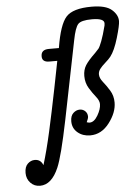

<svg xmlns="http://www.w3.org/2000/svg" viewBox="-57 -660 666 931"><g transform="rotate(-5 275.5 -194.5)"><path d="M35.2 159.2Q35.2 129.4 50.5 114.7Q65.9 100.1 85 100.1Q113.8 100.1 125 128.9Q146 61 166.5 -31Q187 -123 210 -238Q232.9 -353 235.8 -369.1H196.8Q161.6 -369.1 162.1 -397.9Q162.1 -430.2 200.2 -430.2H249Q267.1 -543 300 -579.6Q333 -616.2 423.8 -616.2Q492.7 -616.2 521.7 -591.1Q550.8 -565.9 550.8 -535.2Q550.8 -515.1 533 -454.6Q515.1 -394 493.2 -366.2Q484.4 -355 466.8 -339.6Q449.2 -324.2 440.2 -312Q431.2 -299.8 431.2 -286.1Q431.2 -268.1 447 -248.5Q462.9 -229 479 -202.9Q495.1 -176.8 495.1 -144Q495.1 -95.2 457 -45.2Q418.9 4.9 363.8 4.9Q327.6 4.9 302.7 -16.1Q277.8 -37.1 277.8 -70.8Q277.8 -97.7 292 -110.8Q306.2 -124 323.2 -124Q339.4 -124 350.1 -113.5Q360.8 -103 360.8 -86.9Q360.8 -78.1 352.1 -60.1Q360.8 -57.1 366.2 -57.1Q388.2 -57.1 406 -87.6Q423.8 -118.2 423.8 -142.1Q423.8 -159.2 408 -178.7Q392.1 -198.2 376 -224.6Q359.9 -251 359.9 -284.2Q359.9 -314 373.5 -335.9Q387.2 -357.9 421.9 -391.1Q434.1 -403.3 439.9 -410.6Q445.8 -418 456.3 -445.1Q466.8 -472.2 479 -520Q480 -523.9 480 -530.8Q480 -554.7 422.9 -555.2H419.9Q368.2 -555.2 353 -538.6Q337.9 -522 326.2 -461.9L249 -78.1Q213.9 93.8 190.9 147Q156.7 227.1 100.1 227.1Q72.3 227.1 53.7 207.5Q35.2 188 35.2 159.2Z"/></g></svg>

Font: CMU Typewriter Text
Style: Italic
Weight: 500
Italic angle: -14.04°
Version: Version 0.7.0